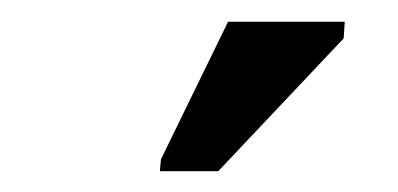

<svg xmlns="http://www.w3.org/2000/svg" viewBox="-20 -745 373 180"><path d="M302.2 -709 184.6 -584.5H129.9L130.9 -595.7L193.8 -724.6H303.2Z"/></svg>

Font: Arimo Medium
Style: Italic
Weight: 500
Italic angle: -12°
Designer: Steve Matteson
Foundry: Monotype Imaging Inc.
Version: Version 1.33